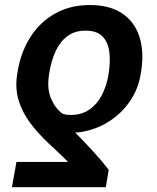

<svg xmlns="http://www.w3.org/2000/svg" viewBox="-20 -573 636 776"><path d="M407.7 183.6H28.3L46.4 81.5H254.9Q249 74.7 236.3 62.7Q223.6 50.8 207.8 35.6Q191.9 20.5 175.8 5.9Q131.8 -35.6 100.6 -78.1Q69.3 -120.6 55.2 -167.7Q41 -214.8 48.8 -268.6L50.3 -278.3Q63 -360.4 102.1 -422.1Q141.1 -483.9 202.6 -518.3Q264.2 -552.7 342.8 -552.7Q422.4 -552.7 472.7 -519.5Q522.9 -486.3 542.7 -426.8Q562.5 -367.2 551.3 -289.1L549.3 -278.8Q540.5 -215.8 505.6 -164.6Q470.7 -113.3 418.2 -80.6Q365.7 -47.9 302.7 -38.6Q297.4 -38.1 293.5 -37.8Q289.6 -37.6 283.7 -37.6Q299.8 -21.5 318.4 -2Q336.9 17.6 355.7 38.1Q374.5 58.6 390.9 77.9Q407.2 97.2 419.4 113.3ZM418 -268.6 419.4 -278.3Q426.8 -326.2 421.6 -364.7Q416.5 -403.3 393.8 -426.3Q371.1 -449.2 325.7 -449.2Q282.2 -449.2 252.4 -427Q222.7 -404.8 204.8 -366.2Q187 -327.6 179.2 -278.3L177.7 -268.6Q169.4 -212.4 187.3 -172.4Q205.1 -132.3 233.4 -113.3Q241.2 -110.4 248.5 -109.4Q255.9 -108.4 265.6 -108.4Q310.1 -108.4 341.6 -130.4Q373 -152.3 391.8 -189Q410.6 -225.6 418 -268.6Z"/></svg>

Font: Inter 24pt SemiBold
Style: Italic
Weight: 600
Italic angle: -9.3988°
Designer: Rasmus Andersson
Foundry: rsms
Version: Version 4.001;git-66647c0bb